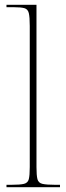

<svg xmlns="http://www.w3.org/2000/svg" viewBox="-20 -780 277 800"><path d="M7 0V-10H27Q64 -10 80 -14Q96 -18 100 -33.5Q104 -49 104 -84V-672Q104 -709 100 -725.5Q96 -742 81.5 -746Q67 -750 37 -750H7V-760H132V-84Q132 -49 136 -33.5Q140 -18 156.5 -14Q173 -10 210 -10H230V0Z"/></svg>

Font: Noto Serif Display SemiCondensed Thin
Style: Regular
Weight: 100
Width: 4
Designer: Monotype Design Team
Foundry: Monotype Imaging Inc.
Version: Version 2.009